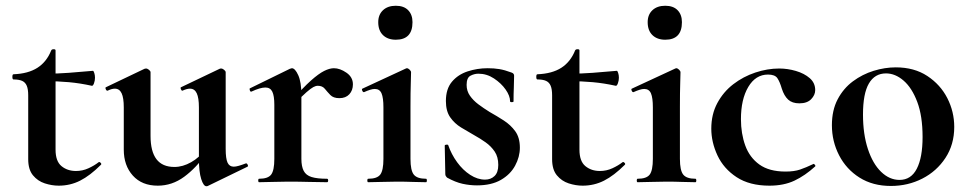

<svg xmlns="http://www.w3.org/2000/svg" viewBox="-20 -633 3367 667"><path d="M184 12Q160 12 135.5 4Q111 -4 94.5 -24Q78 -44 78 -80V-302Q78 -323 73 -335Q68 -347 57 -352Q46 -357 27 -357Q23 -357 23 -366Q23 -375 27 -375Q78 -377 110 -397.5Q142 -418 158 -458Q160 -462 166.5 -462Q173 -462 173 -458V-113Q173 -73 193.5 -56Q214 -39 244 -39Q267 -39 287.5 -48.5Q308 -58 322 -69Q325 -72 329.5 -67.5Q334 -63 330 -60Q293 -23 258.5 -5.5Q224 12 184 12ZM299 -335Q258 -344 219.5 -347.5Q181 -351 138 -351V-377Q179 -377 218.5 -380Q258 -383 303 -387Q305 -387 307.5 -379.5Q310 -372 310 -363Q310 -353 306.5 -343.5Q303 -334 299 -335Z M528 12Q473 12 441.5 -23Q410 -58 410 -113V-260Q410 -293 402.5 -309Q395 -325 379 -325Q368 -325 354 -318Q350 -317 347.5 -323Q345 -329 348 -330L482 -394Q485 -395 487 -395Q492 -395 497.5 -390.5Q503 -386 503 -382V-161Q503 -107 523.5 -80Q544 -53 586 -53Q615 -53 644 -69.5Q673 -86 690 -111L696 -99Q662 -50 620 -19Q578 12 528 12ZM764 -382V-116Q764 -82 770.5 -68Q777 -54 792 -54Q799 -54 809.5 -57Q820 -60 833 -65Q837 -67 840 -61.5Q843 -56 840 -54L702 13Q700 14 697 14Q687 14 679 -11Q671 -36 671 -82V-260Q671 -293 663.5 -309Q656 -325 640 -325Q629 -325 614 -318Q611 -317 608.5 -323Q606 -329 609 -330L743 -394Q745 -395 748 -395Q753 -395 758.5 -390.5Q764 -386 764 -382Z M1002 -271 994 -284Q1033 -329 1060 -353Q1087 -377 1106 -386.5Q1125 -396 1140 -396Q1161 -396 1183.5 -380.5Q1206 -365 1206 -340Q1206 -319 1193.5 -305.5Q1181 -292 1159 -292Q1138 -292 1127.5 -303Q1117 -314 1108.5 -324.5Q1100 -335 1084 -335Q1077 -335 1068.5 -330.5Q1060 -326 1044.5 -312.5Q1029 -299 1002 -271ZM880 0Q877 0 877 -6Q877 -12 880 -12Q911 -12 922 -26.5Q933 -41 933 -81V-269Q933 -300 926 -314.5Q919 -329 902 -329Q893 -329 881 -325.5Q869 -322 854 -315Q850 -313 848 -319Q846 -325 848 -326L987 -394Q993 -396 994 -396Q1005 -396 1016 -372Q1027 -348 1027 -303V-81Q1027 -55 1035 -39.5Q1043 -24 1062.5 -18Q1082 -12 1116 -12Q1120 -12 1120 -6Q1120 0 1116 0Q1089 0 1054.5 -1Q1020 -2 980 -2Q952 -2 926 -1Q900 0 880 0Z M1259 0Q1256 0 1256 -6Q1256 -12 1259 -12Q1290 -12 1301 -26.5Q1312 -41 1312 -81V-260Q1312 -293 1305.5 -308.5Q1299 -324 1282 -324Q1275 -324 1265.5 -321Q1256 -318 1245 -313Q1241 -312 1238.5 -318Q1236 -324 1239 -325L1390 -395Q1392 -396 1393 -396Q1398 -396 1403 -391Q1408 -386 1408 -382Q1408 -370 1407 -342Q1406 -314 1406 -262V-81Q1406 -41 1417.5 -26.5Q1429 -12 1460 -12Q1463 -12 1463 -6Q1463 0 1460 0Q1440 0 1414 -1Q1388 -2 1359 -2Q1331 -2 1305 -1Q1279 0 1259 0ZM1355 -495Q1327 -495 1310.5 -511Q1294 -527 1294 -556Q1294 -582 1310.5 -597.5Q1327 -613 1355 -613Q1383 -613 1398 -597.5Q1413 -582 1413 -556Q1413 -495 1355 -495Z M1601 -338Q1601 -317 1612.5 -300.5Q1624 -284 1642 -270.5Q1660 -257 1681 -244Q1706 -230 1730 -214.5Q1754 -199 1770 -177Q1786 -155 1786 -120Q1786 -88 1769.5 -57.5Q1753 -27 1720 -8Q1687 11 1637 11Q1612 11 1587 5.5Q1562 0 1533 -16Q1531 -18 1529 -21Q1527 -24 1527 -28L1525 -127Q1525 -130 1530.5 -130.5Q1536 -131 1537 -129Q1548 -97 1568 -69.5Q1588 -42 1613.5 -25.5Q1639 -9 1665 -9Q1685 -9 1698 -21.5Q1711 -34 1711 -60Q1711 -88 1698.5 -106.5Q1686 -125 1667 -138.5Q1648 -152 1628 -163Q1605 -176 1582 -190Q1559 -204 1544 -225.5Q1529 -247 1529 -282Q1529 -324 1550 -349Q1571 -374 1604.5 -385Q1638 -396 1674 -396Q1696 -396 1714.5 -393Q1733 -390 1757 -381Q1766 -378 1766 -370Q1766 -350 1765 -328.5Q1764 -307 1764 -281Q1764 -278 1758 -278Q1752 -278 1752 -281Q1752 -300 1736.5 -322Q1721 -344 1696 -360.5Q1671 -377 1642 -377Q1628 -377 1614.5 -370Q1601 -363 1601 -338Z M2004 12Q1980 12 1955.5 4Q1931 -4 1914.5 -24Q1898 -44 1898 -80V-302Q1898 -323 1893 -335Q1888 -347 1877 -352Q1866 -357 1847 -357Q1843 -357 1843 -366Q1843 -375 1847 -375Q1898 -377 1930 -397.5Q1962 -418 1978 -458Q1980 -462 1986.5 -462Q1993 -462 1993 -458V-113Q1993 -73 2013.5 -56Q2034 -39 2064 -39Q2087 -39 2107.5 -48.5Q2128 -58 2142 -69Q2145 -72 2149.5 -67.5Q2154 -63 2150 -60Q2113 -23 2078.5 -5.5Q2044 12 2004 12ZM2119 -335Q2078 -344 2039.5 -347.5Q2001 -351 1958 -351V-377Q1999 -377 2038.5 -380Q2078 -383 2123 -387Q2125 -387 2127.5 -379.5Q2130 -372 2130 -363Q2130 -353 2126.5 -343.5Q2123 -334 2119 -335Z M2195 0Q2192 0 2192 -6Q2192 -12 2195 -12Q2226 -12 2237 -26.5Q2248 -41 2248 -81V-260Q2248 -293 2241.5 -308.5Q2235 -324 2218 -324Q2211 -324 2201.5 -321Q2192 -318 2181 -313Q2177 -312 2174.5 -318Q2172 -324 2175 -325L2326 -395Q2328 -396 2329 -396Q2334 -396 2339 -391Q2344 -386 2344 -382Q2344 -370 2343 -342Q2342 -314 2342 -262V-81Q2342 -41 2353.5 -26.5Q2365 -12 2396 -12Q2399 -12 2399 -6Q2399 0 2396 0Q2376 0 2350 -1Q2324 -2 2295 -2Q2267 -2 2241 -1Q2215 0 2195 0ZM2291 -495Q2263 -495 2246.5 -511Q2230 -527 2230 -556Q2230 -582 2246.5 -597.5Q2263 -613 2291 -613Q2319 -613 2334 -597.5Q2349 -582 2349 -556Q2349 -495 2291 -495Z M2653 12Q2584 12 2539 -17.5Q2494 -47 2472.5 -93Q2451 -139 2451 -186Q2451 -236 2472 -275Q2493 -314 2527.5 -340.5Q2562 -367 2604 -381Q2646 -395 2687 -395Q2716 -395 2745 -386.5Q2774 -378 2793 -361.5Q2812 -345 2812 -320Q2812 -303 2798 -288.5Q2784 -274 2757 -274Q2732 -274 2718 -287Q2704 -300 2696 -325Q2689 -349 2680.5 -361.5Q2672 -374 2648 -374Q2605 -374 2579.5 -331Q2554 -288 2554 -219Q2554 -169 2569 -127.5Q2584 -86 2618 -61.5Q2652 -37 2709 -37Q2739 -37 2759.5 -44Q2780 -51 2805 -63Q2807 -65 2810.5 -61Q2814 -57 2812 -55Q2777 -23 2740 -5.5Q2703 12 2653 12Z M3075 13Q3012 13 2966 -16Q2920 -45 2895 -93.5Q2870 -142 2870 -198Q2870 -250 2890 -288Q2910 -326 2943 -350.5Q2976 -375 3015 -387Q3054 -399 3092 -399Q3156 -399 3201.5 -369Q3247 -339 3271 -292Q3295 -245 3295 -192Q3295 -131 3264.5 -84.5Q3234 -38 3184 -12.5Q3134 13 3075 13ZM3105 -8Q3145 -8 3165 -47Q3185 -86 3185 -157Q3185 -230 3166.5 -279Q3148 -328 3119 -353Q3090 -378 3058 -378Q3019 -378 2998.5 -343Q2978 -308 2978 -235Q2978 -167 2995 -115.5Q3012 -64 3041 -36Q3070 -8 3105 -8Z"/></svg>

Font: Cormorant Infant Light
Style: Bold
Weight: 700
Version: Version 4.001